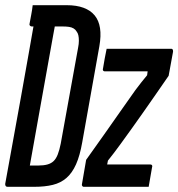

<svg xmlns="http://www.w3.org/2000/svg" viewBox="-31 -720 687 740"><path d="M226 -700Q264 -700 291 -690Q318 -680 334 -660.5Q350 -641 354.5 -611.5Q359 -582 352 -542L286 -172Q277 -120 262 -86.5Q247 -53 225 -34Q203 -15 172.5 -7.5Q142 0 101 0Q86 0 72 0Q58 0 46.5 0Q35 0 26 0Q17 0 9.5 0Q2 0 -2 0Q-7 0 -9 -3Q-11 -6 -11 -11Q4 -92 18.5 -173.5Q33 -255 48.5 -339Q64 -423 79.5 -513Q95 -603 113 -700L195 -656L184 -639Q179 -612 174 -584.5Q169 -557 164 -529Q154 -473 144 -417.5Q134 -362 124 -306Q114 -250 104 -194Q94 -138 84 -82Q88 -82 92 -82Q96 -82 102 -82Q108 -82 116 -82Q137 -82 151.5 -86Q166 -90 175.5 -99Q185 -108 191.5 -124.5Q198 -141 203 -166L270 -536Q273 -551 273 -563Q273 -575 271 -584Q269 -593 264 -599Q260 -606 252.5 -610.5Q245 -615 234.5 -616.5Q224 -618 209 -618Q194 -618 176.5 -618Q159 -618 143.5 -618Q128 -618 114.5 -618Q101 -618 92 -618Q89 -618 86.5 -619.5Q84 -621 83 -623.5Q82 -626 83 -629Q86 -646 89.5 -664Q93 -682 95 -700Q105 -700 120.5 -700Q136 -700 155 -700Q174 -700 192.5 -700Q211 -700 226 -700ZM380 -532H629Q632 -532 633.5 -530.5Q635 -529 635.5 -527Q636 -525 636 -521L619 -428Q593 -390 568.5 -355Q544 -320 521 -287Q498 -254 476 -223.5Q454 -193 433 -164Q420 -146 408.5 -131Q397 -116 385 -101L382 -86H549Q553 -86 555 -83Q557 -80 555 -75Q552 -56 548.5 -37.5Q545 -19 542 0H292Q289 0 287.5 -1.5Q286 -3 285 -5Q284 -7 285 -11L301 -104Q338 -156 371 -202.5Q404 -249 433.5 -291.5Q463 -334 491 -373Q503 -389 514 -403Q525 -417 536 -430L538 -445H373Q370 -445 368 -446.5Q366 -448 365.5 -450.5Q365 -453 366 -456Q369 -475 372.5 -494Q376 -513 380 -532Z"/></svg>

Font: RecMonoLinear Nerd Font Mono
Style: Italic
Weight: 400
Italic angle: -10°
Monospace: yes
Version: Version 1.085; ttfautohint (v1.8.4.7-5d5b);Nerd Fonts 3.2.1